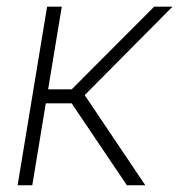

<svg xmlns="http://www.w3.org/2000/svg" viewBox="-20 -549 531 569"><path d="M32.2 0 119.6 -529.3H163.1L122.6 -284.2H192.4L437 -529.3H491.2L231 -267.1L410.6 0H356L192.4 -242.7H115.7L75.7 0Z"/></svg>

Font: Inter 24pt ExtraLight
Style: Italic
Weight: 250
Italic angle: -9.3988°
Version: Version 4.001;git-66647c0bb